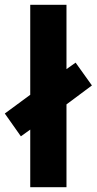

<svg xmlns="http://www.w3.org/2000/svg" viewBox="-42 -780 403 800"><path d="M84 0V-240L45 -212L-22 -307L84 -385V-760H235V-492L273 -519L341 -424L235 -345V0Z"/></svg>

Font: Noto Sans Ethiopic Condensed ExtraBold
Style: Regular
Weight: 800
Width: 3
Designer: Monotype Design Team
Foundry: Monotype Imaging Inc.
Version: Version 2.102; ttfautohint (v1.8.4.7-5d5b)